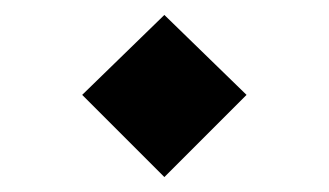

<svg xmlns="http://www.w3.org/2000/svg" viewBox="-20 -449 440 257"><path d="M200 -212 90 -322 200 -429 310 -322Z"/></svg>

Font: FiraGO
Style: Bold
Weight: 700
Designer: bBox Type
Foundry: bBox Type GmbH
Version: Version 1.001;PS 001.001;hotconv 1.0.88;makeotf.lib2.5.64775